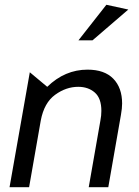

<svg xmlns="http://www.w3.org/2000/svg" viewBox="-20 -785 582 805"><path d="M492 -351Q492 -417 455 -455Q418 -493 347 -493Q252 -493 178 -421L105 -482L20 0H102L151 -280Q165 -354 211 -387.5Q257 -421 308 -421Q350 -421 377.5 -397Q405 -373 405 -320Q405 -300 401 -280L352 0H434L487 -303Q492 -331 492 -351ZM309 -616H368L518 -745L426 -765Z"/></svg>

Font: Geom Light
Style: Italic
Weight: 300
Italic angle: -10°
Version: Version 1.102